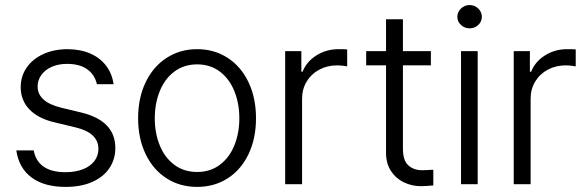

<svg xmlns="http://www.w3.org/2000/svg" viewBox="-20 -734 2330 765"><path d="M247.1 -479.5Q212.9 -479.5 186.3 -467.8Q159.7 -456.1 144.8 -435.5Q129.9 -415 129.9 -389.6Q129.9 -327.6 224.6 -304.7L305.7 -285.2Q439.5 -252 439.5 -144.5Q439.5 -99.1 415.8 -64Q392.1 -28.8 347.4 -9Q302.7 10.7 241.2 10.7Q156.2 10.7 105.7 -26.9Q55.2 -64.5 44.9 -134.8H114.3Q122.1 -91.8 154.1 -69.8Q186 -47.9 240.2 -47.9Q279.8 -47.9 309.6 -59.3Q339.4 -70.8 355.7 -91.8Q372.1 -112.8 372.1 -140.6Q372.1 -205.1 280.3 -226.6L199.2 -246.1Q132.8 -261.2 97.7 -297.6Q62.5 -334 62.5 -386.7Q62.5 -430.2 86.2 -464.6Q109.9 -499 152.6 -518.6Q195.3 -538.1 250 -538.1Q301.3 -537.6 340.6 -520.3Q379.9 -502.9 403.3 -471.4Q426.8 -439.9 432.6 -398.4H366.2Q357.4 -437 327.1 -458.3Q296.9 -479.5 247.1 -479.5Z M530.3 -262.7Q530.3 -343.3 560.1 -405.8Q589.8 -468.3 643.6 -503.2Q697.3 -538.1 765.6 -538.1Q834 -538.1 887.5 -503.2Q940.9 -468.3 970.5 -405.8Q1000 -343.3 1000 -262.7Q1000 -182.6 970.5 -120.4Q940.9 -58.1 887.5 -23.7Q834 10.7 765.6 10.7Q696.8 10.7 643.3 -23.7Q589.8 -58.1 560.1 -120.4Q530.3 -182.6 530.3 -262.7ZM933.6 -262.7Q933.6 -321.8 913.8 -370.8Q894 -419.9 856 -448.7Q817.9 -477.5 765.6 -477.5Q712.9 -477.5 674.6 -448.7Q636.2 -419.9 616.5 -370.8Q596.7 -321.8 596.7 -262.7Q596.7 -203.6 616.5 -154.8Q636.2 -106 674.6 -77.4Q712.9 -48.8 765.6 -48.8Q817.9 -48.8 856 -77.4Q894 -106 913.8 -154.8Q933.6 -203.6 933.6 -262.7Z M1116.2 -530.3H1180.7V-448.2H1185.5Q1201.7 -488.8 1241 -513.4Q1280.3 -538.1 1329.1 -538.1Q1355.5 -538.1 1363.3 -537.1V-469.7Q1339.8 -473.6 1324.2 -473.6Q1284.2 -473.6 1252.2 -456.5Q1220.2 -439.5 1201.9 -409.2Q1183.6 -378.9 1183.6 -340.8V0H1116.2Z M1696.8 -473.6H1585.4V-141.6Q1585.4 -94.7 1606.9 -75.2Q1628.4 -55.7 1662.6 -55.7L1687 -56.6Q1694.8 -57.6 1706.5 -57.6V4.9Q1674.3 7.8 1656.7 7.8Q1621.1 7.8 1589.1 -7.6Q1557.1 -22.9 1537.6 -53Q1518.1 -83 1518.1 -125V-473.6H1439V-530.3H1518.1V-657.2H1585.4V-530.3H1696.8Z M1816.9 -530.3H1883.3V0H1816.9ZM1802.2 -667Q1802.2 -686 1816.7 -700Q1831.1 -713.9 1851.1 -713.9Q1871.1 -713.9 1885.5 -700Q1899.9 -686 1899.9 -667Q1899.9 -647.9 1885.5 -634.5Q1871.1 -621.1 1851.1 -621.1Q1831.1 -621.1 1816.7 -634.5Q1802.2 -647.9 1802.2 -667Z M2026.9 -530.3H2091.3V-448.2H2096.2Q2112.3 -488.8 2151.6 -513.4Q2190.9 -538.1 2239.7 -538.1Q2266.1 -538.1 2273.9 -537.1V-469.7Q2250.5 -473.6 2234.9 -473.6Q2194.8 -473.6 2162.8 -456.5Q2130.9 -439.5 2112.5 -409.2Q2094.2 -378.9 2094.2 -340.8V0H2026.9Z"/></svg>

Font: Pretendard GOV Light
Style: Regular
Weight: 300
Designer: Base glyphs from Inter by Rasmus Andersson; Hangeul glyphs from Noto Sans CJK(Source Han Sans) by Jang Soo-young and Kan
Foundry: Kil Hyung-jin
Version: Version 1.309